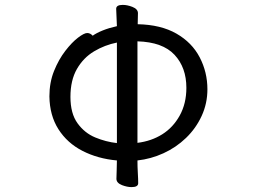

<svg xmlns="http://www.w3.org/2000/svg" viewBox="-20 -745 1040 785"><path d="M521 -717Q544 -708 544 -691L543 -646Q638 -644 701.5 -607.5Q765 -571 796.5 -510.5Q828 -450 828 -380Q828 -322 804.5 -271Q781 -220 740.5 -181Q700 -142 648.5 -118.5Q597 -95 542 -89Q542 -63 543.5 -38Q545 -13 545 4Q545 20 518 20Q500 20 479 12Q456 3 456 -14Q456 -25 457 -46.5Q458 -68 458 -89Q380 -96 317.5 -128Q255 -160 219 -216.5Q183 -273 182 -351Q182 -408 201 -455Q220 -502 247 -537Q274 -572 299 -591Q324 -610 336.5 -610Q349 -610 359 -599Q374 -610 400 -620.5Q426 -631 458 -638Q455 -697 455 -709Q455 -725 482 -725Q500 -725 521 -717ZM742 -386Q742 -469 693.5 -521Q645 -573 542 -576V-161Q599 -168 643.5 -196Q688 -224 715 -273Q742 -322 742 -386ZM458 -160V-571Q408 -561 364.5 -535Q321 -509 294.5 -463Q268 -417 268 -349Q268 -281 297 -241Q326 -201 369.5 -183Q413 -165 458 -160Z"/></svg>

Font: Moon Stars Kai HW
Style: Bold
Weight: 700
Designer: GuiWonder
Version: Version 1.101